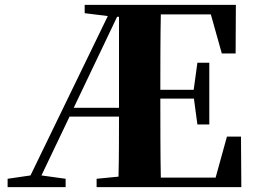

<svg xmlns="http://www.w3.org/2000/svg" viewBox="-20 -767 1048 787"><path d="M282.2 -325.2H467.8V-329.1V-698.2H460ZM967.8 -207 969.2 0H376V-34.2L465.8 -43Q467.3 -105.5 467.5 -168Q467.8 -230.5 467.8 -289.1H265.1L149.9 -47.9L249 -34.2V0H11.2V-34.2L105 -47.9L421.9 -701.2L327.1 -712.9V-747.1H946.8L945.8 -547.9H889.2L844.2 -708H639.2Q637.7 -632.8 637.5 -555.7Q637.2 -478.5 637.2 -398.9H773.9L789.1 -509.8H837.9V-256.8H789.1L774.9 -362.8H637.2V-359.9Q637.2 -276.9 637.5 -197Q637.7 -117.2 639.2 -39.1H863.8L910.2 -207Z"/></svg>

Font: Source Han Serif JP Heavy
Style: Regular
Weight: 900
Designer: Ryoko NISHIZUKA  (kana & ideographs); Frank Grießhammer (Latin, Greek & Cyrillic); Wenlong ZHANG  (bopomofo); Sandoll Co
Foundry: Adobe Systems Incorporated
Version: Version 1.001;PS 1.001;hotconv 16.6.54;makeotf.lib2.5.65590